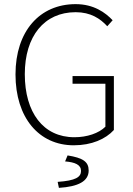

<svg xmlns="http://www.w3.org/2000/svg" viewBox="-20 -691 644 929"><path d="M337 12C423 12 491 -18 531 -62V-323H331V-286H490V-78C458 -46 401 -27 340 -27C189 -27 100 -147 100 -332C100 -516 194 -632 346 -632C419 -632 465 -601 499 -564L525 -593C490 -630 434 -671 346 -671C172 -671 55 -540 55 -331C55 -122 168 12 337 12ZM265 218C359 212 409 186 409 134C409 92 382 73 307 61L295 90C343 94 372 106 372 136C372 166 346 183 259 189Z"/></svg>

Font: Source Sans Pro Light
Style: Regular
Weight: 300
Designer: Paul D. Hunt
Foundry: Adobe Systems Incorporated
Version: Version 3.006;hotconv 1.0.111;makeotfexe 2.5.65597